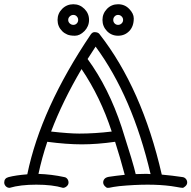

<svg xmlns="http://www.w3.org/2000/svg" viewBox="-43 -883 911 914"><path d="M200.2 -256.8Q287.1 -247.1 334.5 -247.1Q407.2 -247.1 488.8 -256.8Q435.1 -421.4 345.2 -554.2Q254.9 -400.9 200.2 -256.8ZM603 -54.2 644 -55.2H659.2Q666.5 -55.2 673.8 -54.2Q587.4 -422.9 412.1 -661.1L374 -602.1Q474.6 -464.4 536.1 -277.8Q593.3 -99.6 603 -54.2ZM256.8 11.2Q206.5 -3.9 129.9 -3.9Q53.2 -3.9 2.9 11.2Q-8.3 11.2 -15.6 3.4Q-22.9 -4.4 -22.9 -14.2Q-22.9 -34.7 -2 -40Q31.7 -48.8 86.9 -53.2Q151.4 -366.7 389.2 -719.2Q397 -730 406.7 -730Q423.3 -730 430.2 -721.2Q633.3 -461.9 727.1 -51.8Q776.9 -47.4 826.2 -40Q835.9 -38.6 842 -31.2Q848.1 -23.9 848.1 -14.2Q848.1 -4.4 839.6 3.4Q831.1 11.2 826.2 11.2Q819.3 11.2 796.4 6.8Q701.7 -10.3 560.5 0Q519 2.9 498 6.8Q477.1 10.7 476.1 11Q475.1 11.2 469.2 11.2Q463.4 11.2 455.8 2.9Q448.2 -5.4 448.2 -14.6Q448.2 -23.9 454.3 -31.2Q460.4 -38.6 475.1 -41.3Q489.7 -43.9 509.8 -46.1Q529.8 -48.3 550.8 -50.8Q529.3 -132.3 504.9 -208Q418.5 -195.8 346.7 -195.8Q274.9 -195.8 182.1 -208Q156.2 -130.9 140.1 -55.2Q202.1 -53.2 263.2 -40Q272 -38.6 277.6 -31.2Q283.2 -23.9 283.2 -13.9Q283.2 -3.9 274.7 3.7Q266.1 11.2 256.8 11.2ZM329.1 -788.1Q329.1 -797.9 322.5 -804.9Q315.9 -812 306.2 -812Q296.4 -812 289.1 -804.9Q281.7 -797.9 281.7 -788.1Q281.7 -778.3 289.1 -771.5Q296.4 -764.6 306.2 -764.6Q315.9 -764.6 322.5 -771.5Q329.1 -778.3 329.1 -788.1ZM543 -788.1Q543 -797.9 535.9 -804.9Q528.8 -812 519 -812Q509.3 -812 502.7 -804.9Q496.1 -797.9 496.1 -788.1Q496.1 -778.3 502.7 -771.5Q509.3 -764.6 519 -764.6Q528.8 -764.6 535.9 -771.5Q543 -778.3 543 -788.1ZM380.9 -788.1Q380.9 -772.5 375 -758.8Q369.1 -745.1 358.9 -734.9Q336.9 -712.9 313.7 -712.9Q290.5 -712.9 276.9 -718.8Q263.2 -724.6 252.9 -734.9Q231 -756.8 231 -788.1Q231 -818.8 252.9 -840.8Q274.9 -862.8 306.2 -862.8Q336.9 -862.8 358.9 -840.8Q380.9 -818.8 380.9 -788.1ZM519 -712.9Q487.8 -712.9 466.3 -734.9Q444.8 -757.3 444.8 -788.1Q444.8 -818.4 466.3 -840.8Q487.8 -862.8 519 -862.8Q550.8 -862.8 571.8 -840.8Q593.8 -818.4 593.8 -795.4Q593.8 -757.3 572.3 -735.1Q550.8 -712.9 519 -712.9Z"/></svg>

Font: Ribeye Marrow
Style: Regular
Weight: 400
Designer: Astigmatic (AOETI)
Foundry: Astigmatic (AOETI)
Version: Version 1.000